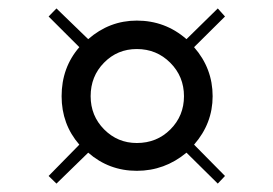

<svg xmlns="http://www.w3.org/2000/svg" viewBox="-20 -459 648 455"><path d="M95.2 -42 168 -116.2Q126 -164.6 126 -231Q126 -298.8 168 -347.2L95.2 -419.9L113.8 -439L189 -366.2Q239.3 -410.2 304.2 -410.2Q371.6 -410.2 421.9 -366.2L496.1 -439L513.2 -419.9L439.9 -347.2Q483.9 -296.9 483.9 -231Q483.9 -166.5 439.9 -116.2L513.2 -42L496.1 -23.9L421.9 -97.2Q370.1 -54.2 304.2 -54.2Q238.3 -54.2 189 -97.2L113.8 -23.9ZM194.8 -231Q194.8 -184.6 226.8 -152.3Q258.8 -120.1 304.2 -120.1Q351.6 -120.1 383.8 -152.3Q416 -184.6 416 -231Q416 -277.8 383.5 -310.3Q351.1 -342.8 304.2 -342.8Q258.3 -342.8 226.6 -310.5Q194.8 -278.3 194.8 -231Z"/></svg>

Font: Dihjauti
Style: Regular
Weight: 400
Designer: T. Christopher White
Version: Version 3.0.0